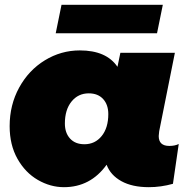

<svg xmlns="http://www.w3.org/2000/svg" viewBox="-20 -766 801 796"><path d="M721 -169 697 -4Q647 10 597 10Q528 10 483 -15Q438 -40 422 -83Q355 10 245 10Q189 10 137 -20Q85 -50 52.5 -107.5Q20 -165 20 -243Q20 -331 59.5 -403Q99 -475 166 -516Q233 -557 311 -557Q421 -557 467 -489L479 -547H705L640 -222Q638 -206 638 -202Q638 -161 682 -161Q705 -161 721 -169ZM429 -293Q429 -332 407.5 -355.5Q386 -379 348 -379Q304 -379 276.5 -345Q249 -311 249 -254Q249 -215 270.5 -191.5Q292 -168 330 -168Q374 -168 401.5 -202Q429 -236 429 -293ZM235 -746H655L631 -628H211Z"/></svg>

Font: Montserrat Alternates Black
Style: Italic
Weight: 900
Italic angle: -11.3°
Designer: Julieta Ulanovsky
Foundry: Julieta Ulanovsky
Version: Version 7.200